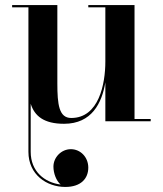

<svg xmlns="http://www.w3.org/2000/svg" viewBox="-20 -480 644 760"><path d="M260.5 110.5C222.5 110.5 191.5 143 191.5 179.5C191.5 206.5 203 236 220 250.5C156.5 242.5 101.5 198.5 101.5 121V-69.5C116.5 -21 153.5 10 233.5 10C343.5 10 383.5 -72.5 397 -154V0H576.5V-9H512.5V-460H329.5V-451H397V-236.5C397 -147.5 371.5 -13 262 -13C213.5 -13 207 -66 207 -150V-460H28V-451H92.5V121C92.5 211 164.5 260 238.5 260C300.5 260 329.5 226.5 329.5 183.5C329.5 142 298.5 110.5 260.5 110.5Z"/></svg>

Font: Bodoni* 24pt Medium
Style: Regular
Weight: 500
Version: Version 2.3